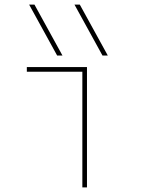

<svg xmlns="http://www.w3.org/2000/svg" viewBox="-20 -810 640 830"><path d="M227 -570 106 -790H129L250 -570ZM423 -570 302 -790H325L446 -570ZM336 0V-500H96V-520H356V0Z"/></svg>

Font: M PLUS Code Latin Expanded Thin
Style: Regular
Weight: 250
Width: 7
Designer: Coji Morishita
Foundry: UNDERFOREST DESIGN
Version: Version 1.002; ttfautohint (v1.8.3)